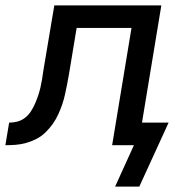

<svg xmlns="http://www.w3.org/2000/svg" viewBox="-55 -540 675 714"><path d="M373 154 443 0H362L434 -436H230L202 -267Q199 -248 195 -228.5Q191 -209 187 -190Q183 -171 176.5 -152Q170 -133 161.5 -114.5Q153 -96 141 -79Q129 -62 114 -47.5Q99 -33 80.5 -23.5Q62 -14 42.5 -8.5Q23 -3 3.5 -1.5Q-16 0 -35 0L-21 -84Q-5 -84 10 -88Q25 -92 38 -102Q51 -112 60 -126Q69 -140 75.5 -155Q82 -170 87 -185Q92 -200 95.5 -215Q99 -230 101.5 -245.5Q104 -261 106 -276L147 -520H545L473 -84H572L463 154Z"/></svg>

Font: Iosevka Medium Extended
Style: Italic
Weight: 500
Width: 7
Italic angle: -9°
Monospace: yes
Designer: Belleve Invis
Foundry: Belleve Invis
Version: Version 32.5.0; ttfautohint (v1.8.4)